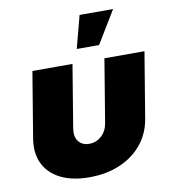

<svg xmlns="http://www.w3.org/2000/svg" viewBox="-86 -846 820 926"><g transform="rotate(-10 324.0 -382.5)"><path d="M277.8 6.8Q194.8 6.8 137.9 -21.5Q81.1 -49.8 55.7 -101.8Q30.3 -153.8 42 -224.6L95.2 -545.9H291.5L240.7 -238.3Q234.4 -198.7 252.4 -175.5Q270.5 -152.3 304.7 -152.3Q338.9 -152.3 364.7 -175.5Q390.6 -198.7 397 -238.3L447.8 -545.9H644L590.8 -224.6Q579.1 -153.8 536.6 -101.8Q494.1 -49.8 427.7 -21.5Q361.3 6.8 277.8 6.8ZM324.2 -613.3 366.2 -772.5H530.3L433.6 -613.3Z"/></g></svg>

Font: Inter Black
Style: Italic
Weight: 900
Italic angle: -9.39999°
Designer: Rasmus Andersson
Foundry: rsms
Version: Version 4.000;git-a52131595